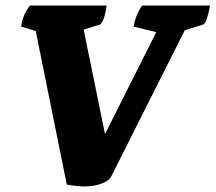

<svg xmlns="http://www.w3.org/2000/svg" viewBox="-20 -661 778 693"><path d="M287 12Q275 12 254.5 10Q234 8 221 5L109 -549L56 -565Q59 -585 66 -603Q73 -621 88 -641H365Q361 -612 354 -593Q347 -574 339 -572L282 -554L359 -177L544 -545L462 -565Q466 -585 472.5 -603Q479 -621 493 -641H738Q733 -612 726.5 -593Q720 -574 712 -572L647 -552L382 -25Q375 -11 356.5 -2.5Q338 6 318.5 9Q299 12 287 12Z"/></svg>

Font: Petrona Black
Style: Italic
Weight: 900
Italic angle: -9°
Designer: Ringo R. Seeber
Foundry: Ringo R. Seeber
Version: Version 2.001; ttfautohint (v1.8.3)